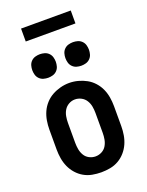

<svg xmlns="http://www.w3.org/2000/svg" viewBox="-168 -997 836 1089"><g transform="rotate(-20 250.0 -453.0)"><path d="M250 8Q223 8 196 3Q169 -2 145.5 -15.5Q122 -29 104 -49.5Q86 -70 75 -94.5Q64 -119 59.5 -146Q55 -173 55 -200V-320Q55 -347 59.5 -374Q64 -401 75 -425.5Q86 -450 104.5 -470.5Q123 -491 146.5 -504Q170 -517 196.5 -524Q223 -531 250 -531Q277 -531 303.5 -524Q330 -517 353.5 -504Q377 -491 395.5 -470.5Q414 -450 425 -425.5Q436 -401 440.5 -374Q445 -347 445 -320V-200Q445 -173 440.5 -146Q436 -119 425 -94.5Q414 -70 396 -49.5Q378 -29 354.5 -15.5Q331 -2 304 3Q277 8 250 8ZM250 -88Q270 -88 288 -97.5Q306 -107 316 -124Q326 -141 329.5 -160.5Q333 -180 333 -200V-320Q333 -340 329.5 -359.5Q326 -379 315.5 -396Q305 -413 287 -422.5Q269 -432 249 -432Q229 -432 211.5 -422Q194 -412 184 -395.5Q174 -379 170.5 -359.5Q167 -340 167 -320V-200Q167 -180 170.5 -160.5Q174 -141 184 -124Q194 -107 212 -97.5Q230 -88 250 -88ZM350 -599Q336 -599 322 -603Q308 -607 297.5 -617.5Q287 -628 283 -642Q279 -656 279 -670Q279 -684 283 -698Q287 -712 297.5 -722.5Q308 -733 322 -737Q336 -741 350 -741Q364 -741 378 -737Q392 -733 402.5 -722.5Q413 -712 417 -698Q421 -684 421 -670Q421 -656 417 -642Q413 -628 402.5 -617.5Q392 -607 378 -603Q364 -599 350 -599ZM150 -599Q136 -599 122 -603Q108 -607 97.5 -617.5Q87 -628 83 -642Q79 -656 79 -670Q79 -684 83 -698Q87 -712 97.5 -722.5Q108 -733 122 -737Q136 -741 150 -741Q164 -741 178 -737Q192 -733 202.5 -722.5Q213 -712 217 -698Q221 -684 221 -670Q221 -656 217 -642Q213 -628 202.5 -617.5Q192 -607 178 -603Q164 -599 150 -599ZM100 -836V-914H400V-836Z"/></g></svg>

Font: Iosevka Gothic
Style: Bold
Weight: 700
Monospace: yes
Designer: Belleve Invis
Foundry: Belleve Invis
Version: Version 15.5.1; ttfautohint (v1.8.4)